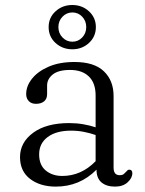

<svg xmlns="http://www.w3.org/2000/svg" viewBox="-20 -716 566 748"><path d="M58 -104Q58 -161 109.2 -198.8Q160.5 -236.5 249.5 -236.5Q277.5 -236.5 304 -232Q330.5 -227.5 352.5 -220V-344Q352.5 -392.5 326.2 -418Q300 -443.5 253 -443.5Q207.5 -443.5 185.5 -425.8Q163.5 -408 163.5 -383V-349Q163.5 -331 151.8 -321.2Q140 -311.5 120 -311.5Q102.5 -311.5 92.2 -322Q82 -332.5 82 -349.5Q82 -381 104.8 -409.5Q127.5 -438 169.5 -456.2Q211.5 -474.5 270 -474.5Q347 -474.5 384.8 -438.2Q422.5 -402 422.5 -342V-63Q422.5 -33.5 446 -33.5Q457 -33.5 462 -37.8Q467 -42 471 -46.5Q474 -50 476.8 -52.5Q479.5 -55 483.5 -55Q495.5 -55 495.5 -41Q495.5 -22.5 477.2 -5.8Q459 11 428 11Q395 11 375.5 -5.2Q356 -21.5 356 -55Q290.5 11 197.5 11Q136.5 11 97.2 -19Q58 -49 58 -104ZM132.5 -114.5Q132.5 -73 158.2 -51.8Q184 -30.5 222.5 -30.5Q296.5 -30.5 352.5 -88V-190Q331 -197.5 307.2 -202.2Q283.5 -207 257 -207Q199 -207 165.8 -182.2Q132.5 -157.5 132.5 -114.5ZM261.5 -524Q223.5 -524 196.5 -548.5Q169.5 -573 169.5 -610.5Q169.5 -647.5 196.5 -672Q223.5 -696.5 261.5 -696.5Q300 -696.5 326.8 -671.8Q353.5 -647 353.5 -610.5Q353.5 -573.5 326.8 -548.8Q300 -524 261.5 -524ZM262 -667.5Q239.5 -667.5 223.5 -651Q207.5 -634.5 207.5 -610.5Q207.5 -586.5 223.5 -570Q239.5 -553.5 262 -553.5Q284.5 -553.5 300.2 -570Q316 -586.5 316 -610.5Q316 -634.5 300.2 -651Q284.5 -667.5 262 -667.5Z"/></svg>

Font: Fraunces 9pt S050 Light
Style: Regular
Weight: 300
Version: Version 1.000; ttfautohint (v1.8.3)